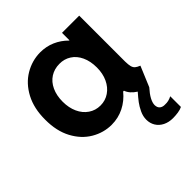

<svg xmlns="http://www.w3.org/2000/svg" viewBox="-202 -668 1018 1018"><g transform="rotate(-45 307.0 -159.5)"><path d="M492.2 94.7Q492.7 114.7 504.6 123.8Q516.6 132.8 534.2 131.8Q559.1 133.3 584 120.1V200.2Q571.3 207 551 210Q530.8 212.9 512.7 212.9Q481 212.9 456.8 200.7Q432.6 188.5 419.4 167Q406.2 145.5 406.2 118.2Q406.2 92.8 418 67.9Q429.7 43 443.8 24.2Q458 5.4 479.5 -19Q442.4 -42.5 431.2 -74.2H425.3Q393.6 -35.2 350.6 -13.7Q307.6 7.8 257.8 7.8Q198.2 7.8 145 -23.4Q91.8 -54.7 59.3 -115.5Q26.9 -176.3 27.3 -260.7Q26.9 -345.2 59.3 -406.5Q91.8 -467.8 145.5 -499.8Q199.2 -531.7 260.7 -532.2Q305.7 -532.2 344.5 -515.4Q383.3 -498.5 413.6 -467.8H416V-523.4H544.9V-178.7Q545.4 -154.3 548.8 -141.4Q552.2 -128.4 560.8 -120.8Q569.3 -113.3 586.9 -106.4L539.1 7.8Q492.7 59.6 492.2 94.7ZM417 -262.7Q417 -310.1 400.6 -345.2Q384.3 -380.4 355.2 -398.9Q326.2 -417.5 290 -417Q252 -417 222.4 -398.2Q192.9 -379.4 176.5 -344.2Q160.2 -309.1 160.2 -262.7Q160.2 -217.3 176.3 -181.9Q192.4 -146.5 221.7 -126.5Q251 -106.4 288.1 -106.4Q325.2 -106.4 354.5 -126.5Q383.8 -146.5 400.4 -181.9Q417 -217.3 417 -262.7Z"/></g></svg>

Font: Reddit Sans Strawberry
Style: Bold
Weight: 700
Designer: Stephen Hutchings
Foundry: Reddit
Version: Version 1.013